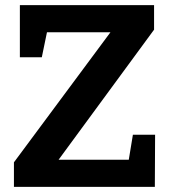

<svg xmlns="http://www.w3.org/2000/svg" viewBox="-20 -724 663 744"><path d="M479 -105 495 -202H581L580 0H34V-95L408 -599H162L142 -502H57V-704H577V-609L207 -105Z"/></svg>

Font: Bitter Pro
Style: Bold
Weight: 700
Designer: Sol Matas, and Bitter project Authors
Foundry: Sol Matas
Version: Version 1.010